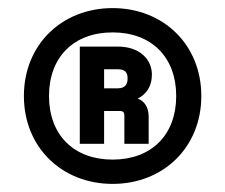

<svg xmlns="http://www.w3.org/2000/svg" viewBox="-20 -743 556 474"><path d="M258 -289C383 -289 477 -379 477 -506C477 -633 383 -723 258 -723C133 -723 39 -633 39 -506C39 -379 133 -289 258 -289ZM258 -349C162 -349 101 -410 101 -506C101 -602 162 -663 258 -663C354 -663 415 -602 415 -506C415 -410 354 -349 258 -349ZM271 -628H177V-388H237V-469H275C284 -469 287 -466 287 -457V-388H347V-455C347 -479 336 -496 315 -501V-503L309 -495C341 -506 355 -530 355 -559C355 -596 325 -628 271 -628ZM271 -525H237V-572H271C289 -572 295 -564 295 -549C295 -534 288 -525 271 -525Z"/></svg>

Font: Kalas SG
Style: Bold
Weight: 700
Designer: Kalas
Foundry: Kalas
Version: Version 2.000;FEAKit 1.0